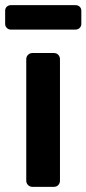

<svg xmlns="http://www.w3.org/2000/svg" viewBox="-36 -726 336 746"><path d="M90 0Q80 0 73 -7Q66 -14 66 -24V-496Q66 -506 73 -513Q80 -520 90 -520H173Q184 -520 190.5 -513Q197 -506 197 -496V-24Q197 -14 190.5 -7Q184 0 173 0ZM6 -611Q-3 -611 -9.5 -617.5Q-16 -624 -16 -633V-684Q-16 -694 -9.5 -700Q-3 -706 6 -706H257Q267 -706 273.5 -700Q280 -694 280 -684V-633Q280 -624 273.5 -617.5Q267 -611 257 -611Z"/></svg>

Font: Rubik Medium
Style: Regular
Weight: 500
Designer: Hubert and Fischer
Foundry: Hubert and Fischer
Version: Version 2.300; ttfautohint (v1.8.4.7-5d5b);gftools[0.9.30]